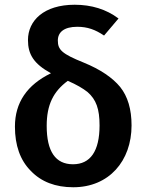

<svg xmlns="http://www.w3.org/2000/svg" viewBox="-20 -775 618 810"><path d="M333 -511C241 -548 224 -565 224 -604C224 -639 250 -662 306 -662C349 -662 382 -650 419 -625L480 -697C428 -736 366 -755 295 -755C165 -755 98 -688 98 -606C98 -546 122 -506 195 -466C94 -417 43 -342 43 -241C43 -162 65 -99 110 -54C154 -8 214 15 289 15C440 15 535 -96 535 -246C535 -314 519 -368 487 -408C455 -447 404 -482 333 -511ZM288 -82C214 -82 177 -136 177 -244C177 -333 205 -389 266 -434C303 -418 330 -402 349 -387C386 -355 400 -315 400 -246C400 -137 361 -82 288 -82Z"/></svg>

Font: Fira Sans Medium
Style: Regular
Weight: 500
Designer: Carrois Corporate & Edenspiekermann AG
Foundry: Carrois Corporate GbR & Edenspiekermann AG
Version: Version 4.203